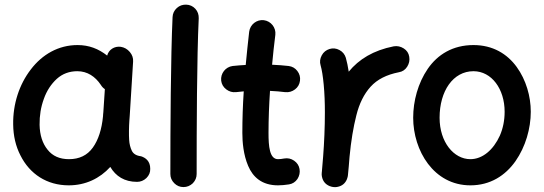

<svg xmlns="http://www.w3.org/2000/svg" viewBox="-20 -734 2294 810"><path d="M558.1 33.2C573.2 33.2 586.4 27.8 597.7 17.1C608.9 5.9 614.3 -6.8 613.8 -22C613.8 -54.7 594.2 -68.4 575.2 -74.7C555.2 -77.1 542.5 -85 536.1 -98.1C529.8 -111.3 525.9 -126.5 524.9 -143.6C523.4 -163.6 523.9 -199.7 525.9 -227.1C526.4 -233.4 526.9 -239.3 527.3 -245.6L541.5 -474.1C542.5 -488.8 538.1 -502.4 527.8 -514.6C517.6 -526.9 504.4 -534.2 489.3 -536.6C462.4 -540 438.5 -524.4 432.1 -499.5C395.5 -528.3 355.5 -543.9 307.1 -543.9C226.6 -543.9 158.2 -504.4 109.9 -440.9C61 -377.4 34.2 -294.9 35.6 -209C36.1 -160.6 46.4 -116.7 66.4 -78.1C105.5 0 177.7 47.9 270 47.9C340.8 47.9 400.9 19 445.3 -29.8C468.3 9.3 504.9 33.2 558.1 33.2ZM271 -62.5C231.9 -62.5 201.7 -75.7 180.7 -102.5C159.2 -128.9 147.9 -164.1 147 -207.5C146.5 -246.1 152.3 -282.2 165 -316.9C177.2 -351.6 195.8 -379.4 219.7 -401.4C243.7 -422.9 272.5 -433.6 306.2 -433.6C348.6 -433.6 381.8 -411.1 405.3 -376C409.7 -368.7 415 -362.8 422.4 -357.9L416 -261.2C416 -259.8 416 -257.8 415.5 -256.3C415 -254.9 415 -252.9 415 -251C415 -248.5 415 -246.1 414.6 -243.7C409.2 -188 395 -144 371.6 -111.3C348.1 -78.6 314.5 -62.5 271 -62.5Z M765.6 -714.4C750.5 -714.8 737.3 -710.4 726.1 -700.2C714.8 -689.9 708.5 -676.8 708 -661.6C700.2 -494.1 698.7 -190.4 698.7 0C698.7 15.1 704.1 27.8 715.3 39.1C726.1 49.8 738.8 55.2 753.9 55.2C769 55.2 782.2 49.8 793.5 39.1C804.2 27.8 809.6 15.1 809.6 0C809.6 -189.5 810.5 -493.7 818.4 -656.7C818.8 -671.9 814.5 -685.5 804.2 -696.8C793.9 -708 780.8 -713.9 765.6 -714.4Z M1245.6 -393.6C1247.6 -408.7 1243.7 -422.4 1234.4 -434.6C1225.1 -446.8 1212.9 -453.6 1197.8 -455.6C1175.8 -458 1152.3 -460 1127.9 -460.9C1131.8 -503.4 1136.2 -544.9 1141.6 -587.4C1145 -617.2 1123.5 -645 1092.8 -648.9C1063 -652.3 1035.2 -630.9 1031.2 -600.1C1025.9 -553.7 1021 -506.8 1016.6 -460C998 -459 979.5 -457.5 961.4 -455.6C931.6 -451.7 909.7 -424.3 913.1 -393.6C915 -378.4 922.4 -366.2 934.6 -356.9C946.8 -347.7 960 -343.8 975.1 -345.2C985.8 -346.7 997.1 -347.7 1008.3 -348.6C1004.4 -290.5 1002.4 -232.4 1002.4 -173.3C1002.4 -134.8 1006.8 -81.1 1026.9 -34.2C1046.9 13.2 1085 47.9 1152.8 47.9C1167 47.9 1183.1 46.4 1199.2 43.9C1214.4 41.5 1226.1 33.7 1234.9 21C1243.2 7.8 1246.1 -5.9 1243.7 -21C1241.2 -35.6 1233.4 -47.4 1220.7 -56.2C1208 -64.9 1194.3 -67.9 1179.2 -65.4C1169.4 -63.5 1160.6 -62.5 1152.8 -62.5C1116.7 -62.5 1112.8 -118.2 1112.8 -173.3C1112.8 -232.4 1115.2 -292 1119.1 -350.6C1142.1 -349.6 1163.6 -347.7 1183.6 -345.2C1198.7 -343.8 1212.4 -347.7 1224.6 -356.9C1236.8 -366.2 1243.7 -378.4 1245.6 -393.6Z M1387.2 55.2C1392.6 55.7 1397.5 55.7 1402.8 54.7C1403.3 54.7 1403.3 54.7 1403.8 54.2H1404.8C1423.3 50.3 1436.5 39.6 1443.8 21.5C1443.8 21 1443.8 21 1444.3 20.5V19.5C1446.3 15.1 1447.3 10.3 1447.8 5.4C1450.2 -18.6 1452.6 -44.4 1454.6 -72.3C1460.9 -139.2 1470.7 -197.8 1483.4 -247.6C1495.6 -296.9 1515.6 -337.4 1543.5 -368.2C1571.3 -398.9 1610.8 -418.9 1662.6 -429.2C1677.7 -431.6 1689.5 -439.5 1697.8 -452.6C1706.1 -465.8 1709 -479.5 1706.5 -494.6C1704.1 -509.8 1696.3 -521.5 1683.1 -529.8C1669.9 -538.1 1656.2 -541 1641.1 -538.6C1554.7 -521.5 1494.1 -483.9 1451.2 -431.6C1447.8 -453.6 1443.8 -473.1 1439 -490.2C1434.6 -504.4 1425.8 -515.6 1412.1 -522.9C1398.4 -530.3 1384.3 -531.7 1370.1 -527.3C1356 -522.9 1344.7 -514.2 1337.4 -500.5C1330.1 -486.8 1328.1 -472.7 1332.5 -458.5C1337.9 -439.9 1342.3 -412.6 1345.7 -376.5C1349.1 -339.8 1350.6 -301.3 1350.6 -259.8C1350.6 -197.3 1347.7 -131.3 1343.3 -74.7C1341.3 -52.7 1339.8 -31.2 1337.9 -9.8C1337.4 -8.3 1337.4 -6.8 1337.4 -5.4C1336.9 0 1336.9 4.9 1337.9 10.3C1337.9 10.7 1337.9 10.7 1338.4 11.2V12.2C1342.3 30.8 1353 43.9 1371.1 51.3C1371.6 51.3 1371.6 51.3 1372.1 51.8H1373C1377.4 53.7 1382.3 54.7 1387.2 55.2Z M1977.5 -543.9C1890.1 -543.9 1826.2 -503.9 1784.7 -443.8C1743.2 -383.3 1723.1 -307.6 1723.1 -237.3C1723.1 -99.1 1809.6 47.9 1964.4 47.9C2048.3 47.9 2111.8 6.8 2154.8 -54.2C2197.3 -115.2 2219.2 -191.9 2219.2 -262.7C2219.2 -327.1 2199.7 -396.5 2159.7 -451.7C2119.6 -506.8 2059.1 -543.9 1977.5 -543.9ZM1977.5 -433.6C2054.2 -433.6 2108.9 -358.4 2108.9 -262.7C2108.9 -226.1 2102.1 -192.4 2088.9 -162.1C2061.5 -101.6 2015.6 -62.5 1964.4 -62.5C1894.5 -62.5 1834.5 -134.3 1834.5 -237.3C1834.5 -350.1 1891.6 -433.6 1977.5 -433.6Z"/></svg>

Font: Mikhak SemiBold
Style: Regular
Weight: 600
Designer: Amin Abedi
Version: Version 3.2